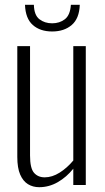

<svg xmlns="http://www.w3.org/2000/svg" viewBox="-20 -770 435 799"><path d="M143 9Q117 9 96.5 -3.5Q76 -16 64 -43.5Q52 -71 52 -117V-578H105V-123Q105 -70 121.5 -51Q138 -32 166 -32Q197 -32 228 -51.5Q259 -71 285 -102V-578H337V0H285V-68Q257 -33 220.5 -12Q184 9 143 9ZM197 -639Q147 -639 116.5 -666Q86 -693 84 -750H121Q122 -707 144 -690Q166 -673 197 -673Q228 -673 250 -690Q272 -707 275 -750H312Q310 -693 278.5 -666Q247 -639 197 -639Z"/></svg>

Font: Oswald ExtraLight
Style: Regular
Weight: 250
Designer: Vernon Adams
Foundry: Vernon Adams
Version: Version 4.103;gftools[0.9.33.dev8+g029e19f]